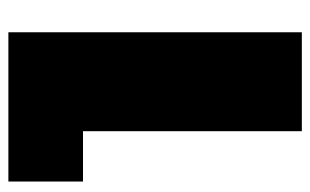

<svg xmlns="http://www.w3.org/2000/svg" viewBox="-161 -579 740 458"><g transform="rotate(-90 209.0 -350.0)"><path d="M125 0V-618L226 -522H5V-700H361V0Z"/></g></svg>

Font: MOST Montserrat Black
Style: Regular
Weight: 900
Designer: Julieta Ulanovsky
Foundry: Julieta Ulanovsky
Version: Version 8.000;March 11, 2024;FontCreator 15.0.0.2926 64-bit